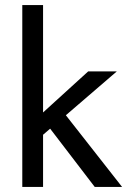

<svg xmlns="http://www.w3.org/2000/svg" viewBox="-20 -738 502 758"><path d="M150 0H68V-718H150V-294L328 -456H441L240 -283L462 0H354L178 -230L150 -206Z"/></svg>

Font: Average Sans
Style: Regular
Weight: 400
Designer: Eduardo Rodriguez Tunni
Foundry: Eduardo Rodriguez Tunni
Version: Version 1.001